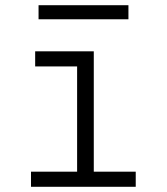

<svg xmlns="http://www.w3.org/2000/svg" viewBox="-20 -717 640 737"><path d="M99 0V-58H276V-462H115V-520H340V-58H501V0ZM128 -643V-697H473V-643Z"/></svg>

Font: Iosevka Light Extended
Style: Regular
Weight: 300
Width: 7
Monospace: yes
Designer: Belleve Invis
Foundry: Belleve Invis
Version: Version 32.5.0; ttfautohint (v1.8.4)